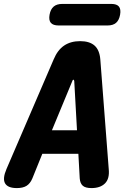

<svg xmlns="http://www.w3.org/2000/svg" viewBox="-59 -950 679 980"><path d="M206 -285H334L320 -536Q319 -543 315.5 -543Q312 -543 310 -536ZM341 -165H157L106 -39Q95 -13 76.5 -1.5Q58 10 27 10Q-19 10 -33 -14Q-47 -38 -26 -87L215 -647Q235 -695 268.5 -717.5Q302 -740 350 -740Q398 -740 423.5 -717.5Q449 -695 453 -647L496 -87Q501 -38 477 -14Q453 10 408 10Q377 10 363.5 -2Q350 -14 348 -39ZM240 -820Q212 -820 200.5 -833.5Q189 -847 194 -875Q199 -903 215 -916.5Q231 -930 259 -930H509Q537 -930 548 -916.5Q559 -903 554 -875Q549 -847 533.5 -833.5Q518 -820 490 -820Z"/></svg>

Font: Maple Mono ExtraBold
Style: Italic
Weight: 800
Italic angle: -10°
Monospace: yes
Designer: subframe7536
Version: Version 7.200